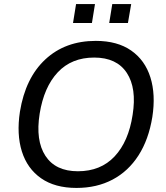

<svg xmlns="http://www.w3.org/2000/svg" viewBox="-20 -915 816 944"><path d="M78 -366Q105 -532 203 -623Q301 -714 451 -714Q557 -714 625 -666.5Q693 -619 719.5 -534.5Q746 -450 729 -340Q711 -229 661 -151Q611 -73 533.5 -32Q456 9 356 9Q250 9 182 -38.5Q114 -86 87.5 -170.5Q61 -255 78 -366ZM175 -356Q154 -224 203.5 -148.5Q253 -73 363 -73Q475 -73 543.5 -146Q612 -219 632 -350Q653 -481 603.5 -556.5Q554 -632 443 -632Q332 -632 264 -559.5Q196 -487 175 -356ZM517 -802 532 -895H625L609 -802ZM339 -802 354 -895H447L432 -802Z"/></svg>

Font: Mulish Medium
Style: Italic
Weight: 500
Italic angle: -9°
Designer: Vernon Adams
Foundry: Vernon Adams
Version: Version 3.603; ttfautohint (v1.8.3)